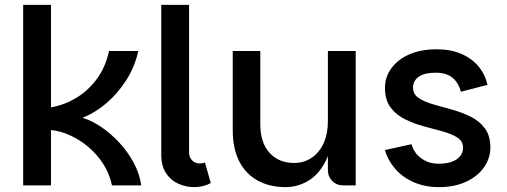

<svg xmlns="http://www.w3.org/2000/svg" viewBox="-20 -760 2078 787"><path d="M75 0V-740H189V-320Q242 -329 290.5 -357.5Q339 -386 375.5 -434.5Q412 -483 427 -551H547Q532 -485 497 -430.5Q462 -376 415.5 -336.5Q369 -297 318 -277Q356 -266 395 -239.5Q434 -213 468.5 -176Q503 -139 527.5 -94Q552 -49 559 0H439Q429 -48 403.5 -87.5Q378 -127 343.5 -156.5Q309 -186 269 -204.5Q229 -223 189 -227V0Z M641 -126V-740H755V-136Q755 -114 768 -102Q781 -90 799 -90Q811 -90 820 -94L844 -10Q815 7 775 7Q743 7 712 -6.5Q681 -20 661 -49.5Q641 -79 641 -126Z M1324 -64V-551H1438V0H1388Q1360 0 1342 -18Q1324 -36 1324 -64ZM1150 7Q1086 7 1037 -19.5Q988 -46 961 -98Q934 -150 934 -227V-551H1047V-251Q1047 -175 1085 -133.5Q1123 -92 1185 -92Q1227 -92 1258.5 -114Q1290 -136 1307 -174Q1324 -212 1324 -261L1344 -232Q1341 -150 1313.5 -97Q1286 -44 1243 -18.5Q1200 7 1150 7Z M1779 7Q1721 7 1675 -13.5Q1629 -34 1599 -69Q1569 -104 1558 -145L1667 -169Q1677 -132 1707.5 -110.5Q1738 -89 1777 -89Q1827 -89 1852.5 -107.5Q1878 -126 1878 -154Q1878 -181 1855 -196Q1832 -211 1795.5 -221Q1759 -231 1718 -242Q1677 -253 1640.5 -271Q1604 -289 1581 -319.5Q1558 -350 1558 -400Q1558 -444 1584 -480Q1610 -516 1657.5 -537Q1705 -558 1770 -558Q1826 -558 1869 -540Q1912 -522 1940 -489.5Q1968 -457 1978 -412L1869 -384Q1859 -422 1834 -442Q1809 -462 1766 -462Q1720 -462 1696.5 -445.5Q1673 -429 1673 -401Q1673 -374 1696 -358.5Q1719 -343 1755 -332.5Q1791 -322 1831.5 -311Q1872 -300 1908 -282.5Q1944 -265 1967 -234.5Q1990 -204 1990 -155Q1990 -112 1964.5 -75Q1939 -38 1891.5 -15.5Q1844 7 1779 7Z"/></svg>

Font: Parkinsans Medium
Style: Regular
Weight: 500
Designer: Red Stone, Indian Type Foundry
Foundry: Indian Type Foundry
Version: Version 1.000